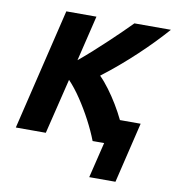

<svg xmlns="http://www.w3.org/2000/svg" viewBox="-78 -594 750 817"><g transform="rotate(10 297.5 -185.0)"><path d="M361.5 153.8 398.8 0H349Q333.2 -41 310 -85Q286.8 -129 259.8 -169.4Q232.8 -209.8 205 -239L146.8 0H17.2L143 -524H273.2L225.8 -327.5Q254.8 -351.5 284.8 -378.5Q314.8 -405.5 342.8 -431.9Q370.8 -458.2 395.2 -482.1Q419.8 -506 437.2 -524H595Q569.2 -494.8 539.1 -463.6Q509 -432.5 475.4 -401Q441.8 -369.5 406 -339Q370.2 -308.5 332.2 -279.5Q353.8 -258 374.2 -230.2Q394.8 -202.5 413.6 -171.4Q432.5 -140.2 448 -108H537.5L474.8 153.8Z"/></g></svg>

Font: Ubuntu Sans
Style: Italic
Weight: 400
Italic angle: -13.5°
Designer: Dalton Maag Ltd
Foundry: Dalton Maag Ltd
Version: Version 1.006